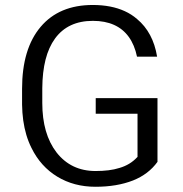

<svg xmlns="http://www.w3.org/2000/svg" viewBox="-20 -733 721 756"><path d="M600.1 -95.7Q564.9 -46.9 503.9 -22.5Q440.4 2.4 356 2.4Q271 2.4 205.6 -37.4Q140.1 -77.1 104 -150.4Q91.8 -174.8 83.7 -201.9Q75.7 -229 71.5 -258.8Q67.4 -288.6 66.9 -321.3V-383.3Q66.9 -541 140.1 -627.4Q212.9 -713.4 345.2 -713.4Q381.8 -713.4 413.3 -707.3Q444.8 -701.2 471.4 -689Q498 -676.8 519.5 -658.2Q551.3 -631.8 571 -594.7Q590.8 -557.6 598.6 -509.8H519.5Q509.8 -556.2 487.1 -587.6Q464.4 -619.1 429 -635Q393.6 -650.9 345.7 -650.9Q247.6 -650.9 196.8 -581.5Q171.9 -547.4 159.4 -498.5Q147 -449.7 146.5 -385.7V-327.6Q146.5 -205.6 202.6 -132.8Q259.8 -59.6 356.4 -59.6Q383.3 -59.6 407 -62.5Q430.7 -65.4 450.7 -71.8Q492.2 -84 519.5 -113.3L521.5 -115.2V-118.2V-277.8V-285.2H514.2H356.9V-346.7H600.1Z"/></svg>

Font: Vazir Light FD
Style: Light-FD
Weight: 300
Designer: Saber Rastikerdar
Foundry: Saber Rastikerdar
Version: Version 30.1.0